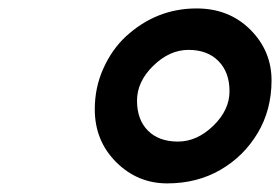

<svg xmlns="http://www.w3.org/2000/svg" viewBox="-20 -1021 664 455"><path d="M523.9 -804.7Q523.9 -849.6 497.8 -876.2Q471.7 -902.8 426.8 -902.8Q381.8 -902.8 343.3 -865.2Q304.7 -827.6 304.7 -782.5Q304.7 -737.3 330.6 -711.4Q356.4 -685.5 401.6 -685.5Q446.8 -685.5 485.4 -722.9Q523.9 -760.3 523.9 -804.7ZM204.6 -762.2Q204.6 -813.5 224.9 -858.6Q245.1 -903.8 278.3 -934.6Q350.6 -1001 445.8 -1001Q522.9 -1001 573.2 -950.7Q623.5 -900.4 623.5 -830.6Q623.5 -760.7 590.6 -705.6Q557.6 -650.4 502.2 -618.4Q446.8 -586.4 376.2 -586.4Q305.7 -586.4 255.1 -637Q204.6 -687.5 204.6 -762.2Z"/></svg>

Font: Sonsie One
Style: Regular
Weight: 400
Designer: Riccardo De Franceschi
Foundry: Sorkin Type Co
Version: Version 1.003